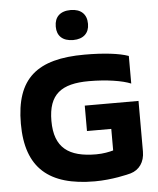

<svg xmlns="http://www.w3.org/2000/svg" viewBox="-61 -978 857 1039"><g transform="rotate(-5 367.5 -458.5)"><path d="M654 -501V-651C604 -669 520 -679 416 -679C158 -679 40 -583 40 -336C40 -95 164 9 412 9C506 9 594 -13 608 -17C656 -31 685 -72 685 -129V-404H393V-266H525V-149C503 -143 471 -136 432 -136C283 -136 206 -191 206 -337C206 -482 277 -534 427 -534C523 -534 609 -520 654 -501ZM274 -842C274 -794 304 -763 362 -763C418 -763 449 -794 449 -842V-845C449 -895 418 -926 362 -926C304 -926 274 -895 274 -845Z"/></g></svg>

Font: LT Wave Text Black
Style: Regular
Weight: 900
Designer: Daniel Lyons
Version: Version 2.5 (Glyphs App)